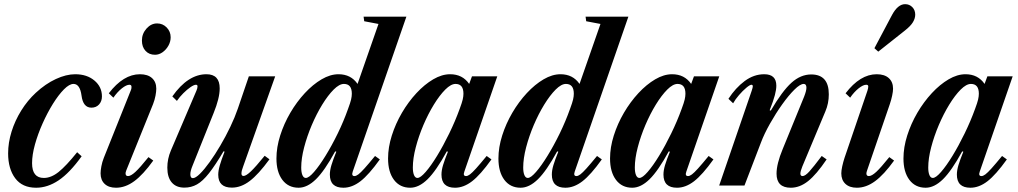

<svg xmlns="http://www.w3.org/2000/svg" viewBox="-20 -891 4888 922"><path d="M153.5 10.5Q87 10.5 53 -35Q19 -80.5 19 -154.5Q19 -206 35.5 -259Q52 -312 82 -360.2Q112 -408.5 152 -445.5Q198.5 -488.5 248.2 -511.5Q298 -534.5 341 -534.5Q397.5 -534.5 433.5 -504.2Q469.5 -474 469.5 -428Q469.5 -404.5 455.5 -389.2Q441.5 -374 419 -374Q379 -374 371.5 -432Q364 -488 333 -488Q313 -488 287 -461.8Q261 -435.5 234.2 -392.5Q207.5 -349.5 184.8 -298.8Q162 -248 148 -197.8Q134 -147.5 134 -107.5Q134 -36.5 190.5 -36.5Q225.5 -36.5 261.5 -65.2Q297.5 -94 350.5 -160L372 -140.5Q314.5 -60.5 261.5 -25Q208.5 10.5 153.5 10.5Z M724.5 -628Q696 -628 678.8 -646.8Q661.5 -665.5 661.5 -696.5Q661.5 -729 683.5 -753.8Q705.5 -778.5 734.5 -778.5Q761.5 -778.5 780.5 -759Q799.5 -739.5 799.5 -712Q799.5 -691 788.8 -671.8Q778 -652.5 760.8 -640.2Q743.5 -628 724.5 -628ZM537 10.5Q502 10.5 482.5 -8Q463 -26.5 463 -58.5Q463 -72 466.8 -92.5Q470.5 -113 478.5 -133L607.5 -455.5Q610.5 -462.5 611 -466.8Q611.5 -471 611.5 -474Q611.5 -484 601.5 -484Q587 -484 565.2 -466.8Q543.5 -449.5 524.5 -422L502.5 -443Q572.5 -534.5 652 -534.5Q689.5 -534.5 710 -516Q730.5 -497.5 730.5 -465Q730.5 -452 726.8 -431.8Q723 -411.5 715 -391L586.5 -73Q584 -66.5 583.5 -63.5Q583 -60.5 583 -58Q583 -45.5 595 -45.5Q608.5 -45.5 630.2 -65.5Q652 -85.5 693 -136.5L716 -120Q667.5 -52.5 624.8 -21Q582 10.5 537 10.5Z M1093.5 10Q1028 10 1028 -52Q1028 -71 1035.5 -97Q1043 -123 1058.5 -163L1053.5 -164.5Q1013.5 -97 983.5 -59Q953.5 -21 926 -5.5Q898.5 10 865.5 10Q826 10 804.8 -14.8Q783.5 -39.5 783.5 -86Q783.5 -128 800.5 -168L923.5 -456Q928.5 -467.5 928.5 -476.5Q928.5 -484 921 -484Q911.5 -484 894.8 -472.5Q878 -461 860.2 -443.2Q842.5 -425.5 829.5 -406.5L807.5 -428Q882.5 -534.5 971.5 -534.5Q1035 -534.5 1035 -466.5Q1035 -442.5 1027.5 -412.8Q1020 -383 1006 -348.5L905 -96.5Q894 -70 894 -54.5Q894 -35.5 906 -35.5Q919 -35.5 940.2 -56.5Q961.5 -77.5 987 -113Q1012.5 -148.5 1038.2 -192.2Q1064 -236 1086 -282Q1108 -328 1122 -369L1175 -524.5H1301.5L1148 -92.5Q1139.5 -71 1139.5 -58Q1139.5 -46 1149.5 -46Q1161.5 -46 1184.8 -68Q1208 -90 1251 -143L1274 -126Q1221 -53.5 1179.2 -21.8Q1137.5 10 1093.5 10Z M1414 10.5Q1364.5 10.5 1336 -27.2Q1307.5 -65 1307.5 -130Q1307.5 -183.5 1325.5 -240.2Q1343.5 -297 1374.2 -349.5Q1405 -402 1443.8 -443.8Q1482.5 -485.5 1524.2 -510Q1566 -534.5 1605.5 -534.5Q1665 -534.5 1697 -488L1797.5 -776L1729 -789L1726 -811H1931.5L1674 -67.5Q1666.5 -45.5 1682 -45.5Q1690 -45.5 1700.8 -53.5Q1711.5 -61.5 1730.2 -82.2Q1749 -103 1781 -142L1804 -125.5Q1751 -51.5 1710.8 -20.5Q1670.5 10.5 1629 10.5Q1564 10.5 1564 -52.5Q1564 -73 1571.5 -98Q1579 -123 1595 -162.5L1589.5 -164Q1538.5 -70.5 1497 -30Q1455.5 10.5 1414 10.5ZM1448.5 -36.5Q1463 -36.5 1488.2 -65.5Q1513.5 -94.5 1543.2 -142.8Q1573 -191 1601.8 -250Q1630.5 -309 1651.5 -368.5Q1662.5 -398 1666 -413.2Q1669.5 -428.5 1669.5 -441Q1669.5 -488 1631.5 -488Q1609.5 -488 1582.2 -460.8Q1555 -433.5 1527.5 -388.8Q1500 -344 1477.2 -290.5Q1454.5 -237 1440.5 -183.5Q1426.5 -130 1426.5 -86.5Q1426.5 -63.5 1432.2 -50Q1438 -36.5 1448.5 -36.5Z M1950 10.5Q1900.5 10.5 1872 -27.2Q1843.5 -65 1843.5 -130Q1843.5 -183.5 1861.5 -240.2Q1879.5 -297 1910.2 -349.5Q1941 -402 1979.8 -443.8Q2018.5 -485.5 2060.2 -510Q2102 -534.5 2141.5 -534.5Q2201 -534.5 2233 -488L2246.5 -524.5H2368L2210 -67.5Q2202 -45.5 2218 -45.5Q2226 -45.5 2236.8 -53.5Q2247.5 -61.5 2266.2 -82.2Q2285 -103 2317 -142L2340 -125.5Q2287 -51.5 2246.8 -20.5Q2206.5 10.5 2165 10.5Q2100 10.5 2100 -52.5Q2100 -73 2107.5 -98Q2115 -123 2131 -162.5L2125.5 -164Q2074.5 -70.5 2033 -30Q1991.5 10.5 1950 10.5ZM1984.5 -36.5Q1999 -36.5 2024.2 -65.5Q2049.5 -94.5 2079 -142.8Q2108.5 -191 2137.2 -250Q2166 -309 2187.5 -368.5Q2198.5 -398 2202 -413.2Q2205.5 -428.5 2205.5 -441Q2205.5 -488 2167.5 -488Q2145.5 -488 2118.2 -460.8Q2091 -433.5 2063.5 -388.8Q2036 -344 2013.2 -290.5Q1990.5 -237 1976.5 -183.5Q1962.5 -130 1962.5 -86.5Q1962.5 -63.5 1968.2 -50Q1974 -36.5 1984.5 -36.5Z M2480 10.5Q2430.5 10.5 2402 -27.2Q2373.5 -65 2373.5 -130Q2373.5 -183.5 2391.5 -240.2Q2409.5 -297 2440.2 -349.5Q2471 -402 2509.8 -443.8Q2548.5 -485.5 2590.2 -510Q2632 -534.5 2671.5 -534.5Q2731 -534.5 2763 -488L2863.5 -776L2795 -789L2792 -811H2997.5L2740 -67.5Q2732.5 -45.5 2748 -45.5Q2756 -45.5 2766.8 -53.5Q2777.5 -61.5 2796.2 -82.2Q2815 -103 2847 -142L2870 -125.5Q2817 -51.5 2776.8 -20.5Q2736.5 10.5 2695 10.5Q2630 10.5 2630 -52.5Q2630 -73 2637.5 -98Q2645 -123 2661 -162.5L2655.5 -164Q2604.5 -70.5 2563 -30Q2521.5 10.5 2480 10.5ZM2514.5 -36.5Q2529 -36.5 2554.2 -65.5Q2579.5 -94.5 2609.2 -142.8Q2639 -191 2667.8 -250Q2696.5 -309 2717.5 -368.5Q2728.5 -398 2732 -413.2Q2735.5 -428.5 2735.5 -441Q2735.5 -488 2697.5 -488Q2675.5 -488 2648.2 -460.8Q2621 -433.5 2593.5 -388.8Q2566 -344 2543.2 -290.5Q2520.5 -237 2506.5 -183.5Q2492.5 -130 2492.5 -86.5Q2492.5 -63.5 2498.2 -50Q2504 -36.5 2514.5 -36.5Z M3016 10.5Q2966.5 10.5 2938 -27.2Q2909.5 -65 2909.5 -130Q2909.5 -183.5 2927.5 -240.2Q2945.5 -297 2976.2 -349.5Q3007 -402 3045.8 -443.8Q3084.5 -485.5 3126.2 -510Q3168 -534.5 3207.5 -534.5Q3267 -534.5 3299 -488L3312.5 -524.5H3434L3276 -67.5Q3268 -45.5 3284 -45.5Q3292 -45.5 3302.8 -53.5Q3313.5 -61.5 3332.2 -82.2Q3351 -103 3383 -142L3406 -125.5Q3353 -51.5 3312.8 -20.5Q3272.5 10.5 3231 10.5Q3166 10.5 3166 -52.5Q3166 -73 3173.5 -98Q3181 -123 3197 -162.5L3191.5 -164Q3140.5 -70.5 3099 -30Q3057.5 10.5 3016 10.5ZM3050.5 -36.5Q3065 -36.5 3090.2 -65.5Q3115.5 -94.5 3145 -142.8Q3174.5 -191 3203.2 -250Q3232 -309 3253.5 -368.5Q3264.5 -398 3268 -413.2Q3271.5 -428.5 3271.5 -441Q3271.5 -488 3233.5 -488Q3211.5 -488 3184.2 -460.8Q3157 -433.5 3129.5 -388.8Q3102 -344 3079.2 -290.5Q3056.5 -237 3042.5 -183.5Q3028.5 -130 3028.5 -86.5Q3028.5 -63.5 3034.2 -50Q3040 -36.5 3050.5 -36.5Z M3777.5 10.5Q3709 10.5 3709 -57Q3709 -104 3738.5 -175L3841.5 -427Q3852.5 -455 3852.5 -470Q3852.5 -488 3839.5 -488Q3822.5 -488 3794.8 -460.5Q3767 -433 3736 -389.5Q3705 -346 3677.5 -297.2Q3650 -248.5 3634 -206L3555 0H3433.5L3590 -456Q3592.5 -464.5 3593.8 -469Q3595 -473.5 3595 -476.5Q3595 -484 3588.5 -484Q3581 -484 3563.8 -469.5Q3546.5 -455 3528.8 -434.5Q3511 -414 3500.5 -395L3478 -416.5Q3512 -469 3556 -501.8Q3600 -534.5 3650 -534.5Q3708 -534.5 3708 -479.5Q3708 -461 3701 -434.2Q3694 -407.5 3676 -361.5L3681.5 -360Q3736.5 -454 3780.8 -493.8Q3825 -533.5 3875.5 -533.5Q3960 -533.5 3960 -438Q3960 -394.5 3943.5 -356L3833 -92Q3823.5 -68.5 3823.5 -57.5Q3823.5 -45.5 3834 -45.5Q3846.5 -45.5 3866.5 -67.5Q3886.5 -89.5 3926 -142L3949.5 -125.5Q3900.5 -53 3860.5 -21.2Q3820.5 10.5 3777.5 10.5Z M4094.5 10.5Q4059.5 10.5 4039.8 -8Q4020 -26.5 4020 -58.5Q4020 -72 4024.5 -92.5Q4029 -113 4035.5 -133L4145.5 -455.5Q4149.5 -468 4149.5 -476Q4149.5 -484 4139.5 -484Q4125 -484 4103.2 -466.8Q4081.5 -449.5 4062.5 -422L4040.5 -443Q4110.5 -534.5 4190 -534.5Q4227.5 -534.5 4248 -516Q4268.5 -497.5 4268.5 -465Q4268.5 -452 4264.2 -431.8Q4260 -411.5 4253 -391L4144 -73Q4140.5 -63 4140.5 -58Q4140.5 -45.5 4152.5 -45.5Q4166 -45.5 4187.8 -65.5Q4209.5 -85.5 4250.5 -136.5L4273.5 -120Q4225 -52.5 4182.2 -21Q4139.5 10.5 4094.5 10.5ZM4197.5 -643 4179 -659.5 4263.5 -819Q4291.5 -871 4326.5 -871Q4347 -871 4361 -856.8Q4375 -842.5 4375 -820.5Q4375 -803 4364 -784.5Q4353 -766 4325 -744Z M4425 10.5Q4375.5 10.5 4347 -27.2Q4318.5 -65 4318.5 -130Q4318.5 -183.5 4336.5 -240.2Q4354.5 -297 4385.2 -349.5Q4416 -402 4454.8 -443.8Q4493.5 -485.5 4535.2 -510Q4577 -534.5 4616.5 -534.5Q4676 -534.5 4708 -488L4721.5 -524.5H4843L4685 -67.5Q4677 -45.5 4693 -45.5Q4701 -45.5 4711.8 -53.5Q4722.5 -61.5 4741.2 -82.2Q4760 -103 4792 -142L4815 -125.5Q4762 -51.5 4721.8 -20.5Q4681.5 10.5 4640 10.5Q4575 10.5 4575 -52.5Q4575 -73 4582.5 -98Q4590 -123 4606 -162.5L4600.5 -164Q4549.5 -70.5 4508 -30Q4466.5 10.5 4425 10.5ZM4459.5 -36.5Q4474 -36.5 4499.2 -65.5Q4524.5 -94.5 4554 -142.8Q4583.5 -191 4612.2 -250Q4641 -309 4662.5 -368.5Q4673.5 -398 4677 -413.2Q4680.5 -428.5 4680.5 -441Q4680.5 -488 4642.5 -488Q4620.5 -488 4593.2 -460.8Q4566 -433.5 4538.5 -388.8Q4511 -344 4488.2 -290.5Q4465.5 -237 4451.5 -183.5Q4437.5 -130 4437.5 -86.5Q4437.5 -63.5 4443.2 -50Q4449 -36.5 4459.5 -36.5Z"/></svg>

Font: Libre Caslon Condensed Bold
Style: Italic
Weight: 700
Italic angle: -22.583°
Designer: Pablo Impallari, Rodrigo Fuenzalida, Katja Schimmel, Ertekin Erdin
Foundry: Pablo Impallari, Rodrigo Fuenzalida
Version: Version 2.000; ttfautohint (v1.8.4.7-5d5b);gftools[0.9.33]